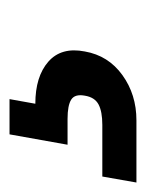

<svg xmlns="http://www.w3.org/2000/svg" viewBox="-59 -76 309 407"><g transform="rotate(-90 95.5 127.5)"><path d="M88.9 -6.8 79.1 47.9Q136.7 47.9 168.2 75.4Q199.7 103 189.9 152.8Q181.2 202.6 139.9 232.4Q98.6 262.2 43.9 262.2H-87.9L-75.2 189.9H34.2Q62.5 189.9 77.6 181.9Q92.8 173.8 96.2 152.8Q100.1 131.8 87.9 124Q75.7 116.2 46.9 116.2H-7.8L14.2 -6.8Z"/></g></svg>

Font: SVN-Poppins Medium
Style: Italic
Weight: 500
Italic angle: -10°
Designer: Ninad Kale (Devanagari), Jonny Pinhorn (Latin)
Foundry: Indian Type Foundry
Version: Version 3.002 2017